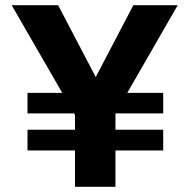

<svg xmlns="http://www.w3.org/2000/svg" viewBox="-20 -720 731 740"><path d="M269 0V-277L25 -700H204L349 -423L494 -700H665L425 -283V0ZM86 -140V-220H289V-140ZM86 -283V-362H281V-283ZM404 -140V-220H609V-140ZM411 -283V-362H609V-283Z"/></svg>

Font: REM Medium SemiBold
Style: Regular
Weight: 600
Version: Version 1.005;gftools[0.9.28]